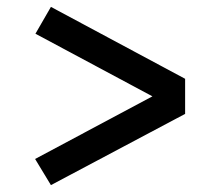

<svg xmlns="http://www.w3.org/2000/svg" viewBox="-20 -629 640 558"><path d="M82 -167 423 -349 83 -531 128 -609 518 -400V-298L128 -91Z"/></svg>

Font: Epunda Sans SemiBold
Style: Regular
Weight: 600
Designer: Simon Atzbach
Foundry: typofactur
Version: Version 2.204; ttfautohint (v1.8.4.7-5d5b)